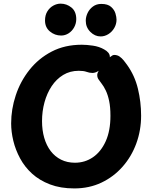

<svg xmlns="http://www.w3.org/2000/svg" viewBox="-20 -1033 850 1073"><path d="M561.6 -757.1Q576.6 -749.2 585.2 -738.7Q593.9 -728.2 593.9 -715.2Q593.9 -707.2 584.6 -692.4Q575.2 -677.6 560.7 -662Q546.2 -646.4 529.2 -635.9Q512.2 -625.4 496.7 -625.3Q479 -625.7 463.3 -631.6Q447.7 -637.4 420.1 -637.4Q371.4 -637.4 333.2 -614.2Q294.9 -590.9 268.7 -551.4Q242.6 -511.9 228.7 -461.5Q214.9 -411.1 214.9 -356.1Q214.9 -305.1 227.3 -262.4Q239.7 -219.8 263.4 -188.7Q287.2 -157.7 321.5 -140.6Q355.8 -123.6 398.8 -123.6Q454.6 -123.6 499.4 -154.2Q544.2 -184.9 570.7 -243.4Q597.2 -302 597.2 -385.6Q597.2 -434.2 590 -468.6Q582.8 -502.9 571.2 -527.1Q559.7 -551.2 546.2 -568.1Q539.3 -577.4 531.4 -588.3Q523.4 -599.1 523.4 -614Q523.4 -624.6 534.4 -643.2Q545.4 -661.8 561.8 -680.9Q578.1 -700.1 593.6 -713.1Q609.1 -726 617.9 -726Q635.4 -726 648.3 -717Q661.1 -708 671.6 -695Q682 -682 689.8 -671Q732.9 -611.2 750.7 -537.4Q768.6 -463.6 768.6 -386.6Q768.6 -304.6 741.7 -231.2Q714.8 -157.8 664.9 -101.3Q615.1 -44.8 546.8 -12.4Q478.6 20 395.2 20Q318.1 20 259.3 -2.5Q200.4 -25 159.1 -62.7Q117.8 -100.4 92.2 -148.1Q66.6 -195.7 54.4 -246.2Q42.3 -296.8 42.3 -343.4Q42.3 -422.7 68.2 -500.7Q94 -578.8 144.8 -642.7Q195.6 -706.7 268.9 -744.8Q342.2 -783 437.2 -783Q464.2 -783 499.3 -777.9Q534.3 -772.8 561.6 -757.1ZM321.7 -834.4Q286.3 -834.4 258.9 -857.2Q231.6 -880 231.6 -918.4Q231.6 -948.3 244.6 -969.4Q257.6 -990.4 277.7 -1001.5Q297.9 -1012.6 318.6 -1012.6Q352.6 -1012.6 379.4 -990.8Q406.2 -969 406.2 -926.1Q406.2 -901.9 394.6 -880.7Q383 -859.4 363.6 -846.9Q344.1 -834.4 321.7 -834.4ZM542.1 -829.4Q510.3 -829.4 484.8 -854.9Q459.3 -880.4 459.3 -917.1Q459.3 -938.6 469.4 -960.2Q479.6 -981.9 499.3 -996.5Q519 -1011.1 546.1 -1011.1Q582.3 -1011.1 600.7 -994.7Q619.1 -978.3 625.2 -957.9Q631.2 -937.4 631.2 -923Q631.2 -898.2 618.7 -876.7Q606.2 -855.1 585.8 -842.3Q565.3 -829.4 542.1 -829.4Z"/></svg>

Font: Playpen Sans Hebrew
Style: Regular
Weight: 400
Designer: Tom Grace, Laura Meseguer, Veronika Burian, José Scaglione
Foundry: TypeTogether
Version: Version 2.000